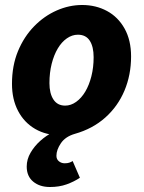

<svg xmlns="http://www.w3.org/2000/svg" viewBox="-20 -530 575 769"><path d="M180 219Q139 219 113 197.5Q87 176 87 137Q87 108 102.5 81.5Q118 55 141.5 34Q165 13 191 0L224 12Q165 12 121 -13.5Q77 -39 52.5 -85.5Q28 -132 28 -194Q28 -267 52 -325Q76 -383 116.5 -424.5Q157 -466 207 -488Q257 -510 309 -510Q364 -510 408.5 -486Q453 -462 479 -415.5Q505 -369 505 -304Q505 -230 478.5 -167Q452 -104 401.5 -59Q351 -14 280 6Q242 17 224 43.5Q206 70 206 94Q206 108 216 116Q226 124 239 124Q250 124 257.5 121.5Q265 119 271 115L300 182Q276 198 246.5 208.5Q217 219 180 219ZM241 -107Q264 -107 285 -122Q306 -137 321.5 -163Q337 -189 346 -224.5Q355 -260 355 -301Q355 -343 339.5 -367Q324 -391 292 -391Q269 -391 248 -376.5Q227 -362 211.5 -336Q196 -310 187 -274.5Q178 -239 178 -197Q178 -156 194 -131.5Q210 -107 241 -107Z"/></svg>

Font: Source Sans 3 ExtraBold
Style: Italic
Weight: 800
Italic angle: -11°
Version: Version 3.052;hotconv 1.1.0;makeotfexe 2.6.0